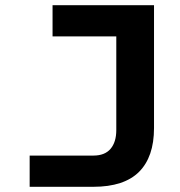

<svg xmlns="http://www.w3.org/2000/svg" viewBox="-20 -718 690 738"><path d="M94 0V-120H339Q383 -120 405 -146Q427 -172 427 -218V-698H572V-226Q572 -170 557.5 -128Q543 -86 514.5 -57.5Q486 -29 442 -14.5Q398 0 339 0ZM182 -698H560V-578H182Z"/></svg>

Font: Azeret Mono SemiBold
Style: Regular
Weight: 600
Designer: Martin Vácha
Foundry: Displaay
Version: Version 1.002